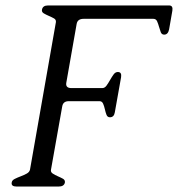

<svg xmlns="http://www.w3.org/2000/svg" viewBox="-20 -684 652 704"><path d="M600 -576Q596 -557 582 -557Q573 -557 569.5 -566Q566 -575 563 -586Q560 -597 556 -606Q552 -615 542 -615H287Q264 -615 261 -596L223 -380Q220 -361 242 -361H355Q364 -361 370.5 -370Q377 -379 383.5 -390.5Q390 -402 396.5 -411Q403 -420 412 -420Q427 -420 424 -401L401 -272Q398 -254 383 -254Q374 -254 370.5 -263Q367 -272 364.5 -283.5Q362 -295 358 -304Q354 -313 345 -313H232Q211 -313 208 -293L167 -62Q165 -53 173.5 -47.5Q182 -42 192.5 -37.5Q203 -33 211 -28.5Q219 -24 218 -15Q215 0 195 0H41Q20 0 23 -15Q24 -23 34 -28Q44 -33 56 -37.5Q68 -42 78 -47.5Q88 -53 90 -62L185 -603Q186 -612 178 -616.5Q170 -621 159.5 -625.5Q149 -630 140.5 -635Q132 -640 134 -649Q137 -664 156 -664H600Q615 -664 612 -645Z"/></svg>

Font: Jura
Style: Italic
Weight: 400
Designer: Ed Merritt
Foundry: Ten by Twenty
Version: Version 1.007